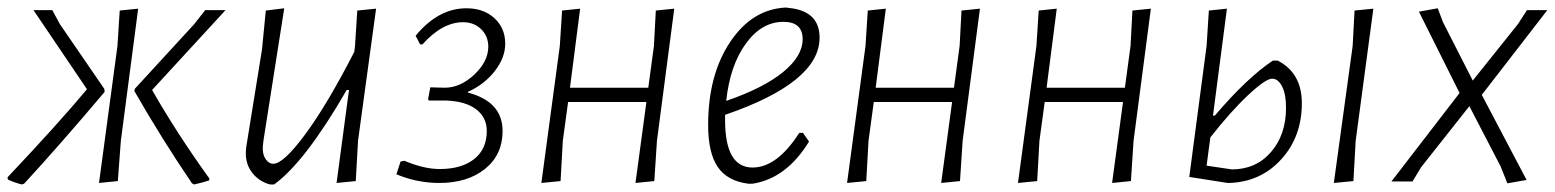

<svg xmlns="http://www.w3.org/2000/svg" viewBox="-28 -482 4131 510"><path d="M235 4 284 -360 290 -454 339 -459 293 -108 285 -1ZM30 8Q10 3 -7 -5L-8 -11Q129 -156 203 -245L61 -455H111L131 -418L249 -246L250 -238Q131 -97 36 6ZM488 8 482 5Q403 -111 329 -240L330 -246L488 -418L517 -455H571L376 -243Q441 -129 528 -8V-3Q514 2 488 8Z M727 -460 672 -110 670 -92Q669 -72 677.5 -59.5Q686 -47 698 -47Q725 -47 783 -125.5Q841 -204 913 -344L915 -360L921 -454L971 -459L923 -108L917 -1L866 4L899 -243H893Q782 -51 700 8H689Q660 0 642 -23Q624 -46 625 -78L626 -91L668 -351L678 -454Z M1139 4Q1080 4 1025 -19L1036 -53L1046 -55Q1098 -33 1140 -33Q1198 -33 1231.5 -59.5Q1265 -86 1265 -134Q1265 -170 1237 -191.5Q1209 -213 1157 -215H1112L1109 -218L1115 -250L1153 -249Q1195 -249 1232 -284Q1269 -319 1269 -358Q1269 -386 1250 -404.5Q1231 -423 1202 -423Q1147 -423 1094 -364H1088L1076 -387Q1136 -460 1211 -460Q1257 -460 1285.5 -433.5Q1314 -407 1314 -366Q1314 -329 1286.5 -293.5Q1259 -258 1215 -238V-236Q1307 -212 1307 -134Q1307 -71 1260.5 -33.5Q1214 4 1139 4Z M1513 -459 1486 -249H1694L1709 -360L1714 -454L1763 -459L1717 -108L1710 -1L1660 4L1689 -211H1481L1467 -108L1461 -1L1410 4L1459 -360L1465 -454Z M2121 -106Q2061 -8 1971 6H1960Q1904 -1 1878.5 -38.5Q1853 -76 1853 -150Q1853 -283 1911.5 -370.5Q1970 -458 2060 -462L2067 -461Q2149 -453 2149 -382Q2149 -263 1898 -177V-163Q1898 -37 1971 -37Q2036 -37 2095 -129H2105ZM2053 -424Q1995 -424 1953 -366Q1911 -308 1901 -214Q2000 -248 2052 -290.5Q2104 -333 2104 -378Q2104 -424 2053 -424Z M2325 -459 2298 -249H2506L2521 -360L2526 -454L2575 -459L2529 -108L2522 -1L2472 4L2501 -211H2293L2279 -108L2273 -1L2222 4L2271 -360L2277 -454Z M2779 -459 2752 -249H2960L2975 -360L2980 -454L3029 -459L2983 -108L2976 -1L2926 4L2955 -211H2747L2733 -108L2727 -1L2676 4L2725 -360L2731 -454Z M3620 -459 3573 -108 3567 -1 3515 4 3565 -360 3570 -454ZM3131 -12 3177 -360 3183 -454 3231 -459 3194 -175H3199Q3284 -275 3353 -321H3366Q3430 -288 3430 -208Q3430 -119 3375.5 -59Q3321 1 3238 4H3233ZM3351 -273Q3334 -273 3287.5 -229.5Q3241 -186 3187 -117L3177 -42L3244 -32Q3308 -32 3348 -78Q3388 -124 3388 -196Q3388 -232 3377.5 -252.5Q3367 -273 3351 -273Z M3908 -230 4027 -4 3976 5 3958 -40 3875 -200 3747 -38 3724 0H3668L3849 -235L3741 -451L3791 -460L3805 -423L3884 -268L4004 -418L4028 -455H4082Z"/></svg>

Font: Alegreya Sans Light
Style: Italic
Weight: 300
Italic angle: -7°
Designer: Juan Pablo del Peral
Foundry: Huerta Tipografica
Version: Version 2.007